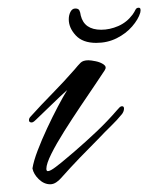

<svg xmlns="http://www.w3.org/2000/svg" viewBox="-20 -456 384 497"><path d="M110 21Q94 21 80.5 8Q67 -5 64 -20Q67 -39 77.5 -66.5Q88 -94 102 -124Q116 -154 130 -180.5Q144 -207 154 -223Q135 -206 113.5 -185Q92 -164 73 -146Q72 -145 68.5 -142Q65 -139 62 -139Q55 -139 55 -145Q55 -150 59 -154Q86 -184 115.5 -214Q145 -244 173 -276Q182 -287 188.5 -293.5Q195 -300 209 -300Q215 -300 227.5 -297.5Q240 -295 248.5 -289Q257 -283 251 -274Q244 -263 227 -238Q210 -213 188.5 -181Q167 -149 146.5 -116.5Q126 -84 113 -58Q100 -32 100 -19Q100 -13 104 -13Q110 -13 124.5 -24Q139 -35 153.5 -47.5Q168 -60 173 -64Q202 -89 230 -115.5Q258 -142 283 -171Q285 -173 288.5 -177Q292 -181 296 -181Q301 -181 301 -175Q301 -168 296 -161Q283 -145 267 -129.5Q251 -114 237 -99Q211 -73 186.5 -47.5Q162 -22 138 5Q133 11 125.5 16Q118 21 110 21ZM229 -345Q194 -345 176 -364.5Q158 -384 158 -406Q158 -417 162.5 -425.5Q167 -434 175 -434Q183 -434 185.5 -429Q188 -424 189 -416Q198 -379 242 -379Q264 -379 286 -388.5Q308 -398 323 -418Q328 -425 330.5 -430.5Q333 -436 339 -436Q346 -436 343 -423Q338 -406 322 -387.5Q306 -369 282 -357Q258 -345 229 -345Z"/></svg>

Font: Hurricane
Style: Regular
Weight: 400
Designer: Robert E. Leuschke
Foundry: Robert E. Leuschke
Version: Version 1.010; ttfautohint (v1.8.3)